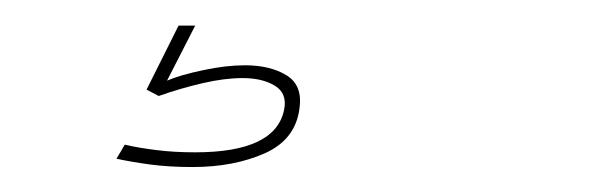

<svg xmlns="http://www.w3.org/2000/svg" viewBox="-20 -20 461 150"><path d="M130.5 110.5Q112 110.5 97.2 108.5Q82.5 106.5 71 104L77.5 93Q88 95.5 101.8 97.2Q115.5 99 132.5 99Q195.5 99 202 65.5Q204.5 53 194.8 47Q185 41 169.5 41Q155.5 41 138.2 45Q121 49 104 55L94.5 50L119.5 0H132.5L110.5 43Q121 38.5 138.8 34.8Q156.5 31 171.5 31Q191 31 203.8 38.8Q216.5 46.5 214 64.5Q211 89 186.8 99.8Q162.5 110.5 130.5 110.5Z"/></svg>

Font: Anybody ExtraExpanded Thin
Style: Italic
Weight: 100
Width: 8
Italic angle: -10°
Designer: Tyler Finck
Foundry: Etcetera Type Company
Version: Version 1.010; ttfautohint (v1.8.3) -l 8 -r 50 -G 200 -x 14 